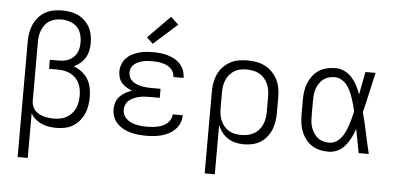

<svg xmlns="http://www.w3.org/2000/svg" viewBox="-60 -887 2519 1227"><g transform="rotate(5 1200.0 -274.0)"><path d="M91 215V-525Q91 -553 95.5 -581Q100 -609 111.5 -635Q123 -661 141.5 -682.5Q160 -704 184.5 -718Q209 -732 237 -737.5Q265 -743 294 -743Q320 -743 346 -738.5Q372 -734 395.5 -723Q419 -712 438.5 -693.5Q458 -675 470.5 -652Q483 -629 488 -603Q493 -577 493 -551Q493 -526 488 -502Q483 -478 470.5 -457Q458 -436 439 -420Q420 -404 398 -394Q426 -383 450 -365Q474 -347 489.5 -321.5Q505 -296 511 -266.5Q517 -237 517 -207Q517 -179 512.5 -151.5Q508 -124 497 -99Q486 -74 468 -52.5Q450 -31 426.5 -17Q403 -3 375.5 2.5Q348 8 320 8Q296 8 272 4Q248 0 226 -9.5Q204 -19 185.5 -35Q167 -51 156 -72V215ZM297 -50Q318 -50 339 -53.5Q360 -57 378.5 -67Q397 -77 412 -92.5Q427 -108 436 -127Q445 -146 448.5 -167.5Q452 -189 452 -210Q452 -230 448.5 -250.5Q445 -271 436 -289.5Q427 -308 412.5 -323Q398 -338 379.5 -347Q361 -356 341 -360Q321 -364 300 -364H242V-422H300Q317 -422 334 -425Q351 -428 366.5 -435.5Q382 -443 394.5 -455.5Q407 -468 414.5 -483Q422 -498 425 -515.5Q428 -533 428 -550Q428 -577 420 -603.5Q412 -630 393 -649Q374 -668 347.5 -676.5Q321 -685 294 -685Q274 -685 254 -680.5Q234 -676 217 -665.5Q200 -655 188 -638.5Q176 -622 168.5 -603.5Q161 -585 158.5 -565Q156 -545 156 -525V-154V-148Q157 -132 162.5 -117Q168 -102 179 -90Q190 -78 204 -70.5Q218 -63 233.5 -58.5Q249 -54 265 -52Q281 -50 297 -50Z M897 8Q872 8 847 5.5Q822 3 797.5 -3.5Q773 -10 750.5 -22Q728 -34 710.5 -52Q693 -70 684 -94Q675 -118 675 -143Q675 -166 682.5 -188Q690 -210 705.5 -226Q721 -242 741 -253Q761 -264 782 -271Q764 -278 746.5 -288.5Q729 -299 716 -313.5Q703 -328 697 -347.5Q691 -367 691 -387Q691 -410 699.5 -432.5Q708 -455 724 -472Q740 -489 761 -500Q782 -511 804.5 -517.5Q827 -524 850.5 -526Q874 -528 897 -528Q921 -528 944 -525.5Q967 -523 989.5 -516.5Q1012 -510 1033 -498.5Q1054 -487 1069.5 -470Q1085 -453 1094 -430.5Q1103 -408 1103 -385Q1103 -384 1103 -383Q1103 -382 1103 -381H1038Q1038 -382 1038 -382.5Q1038 -383 1038 -383Q1038 -398 1031 -412.5Q1024 -427 1012.5 -437Q1001 -447 987 -453.5Q973 -460 958 -463.5Q943 -467 927.5 -468.5Q912 -470 897 -470Q882 -470 866.5 -469Q851 -468 836 -464.5Q821 -461 807 -455Q793 -449 781 -439.5Q769 -430 762.5 -415.5Q756 -401 756 -386Q756 -370 762.5 -355.5Q769 -341 781 -331Q793 -321 807.5 -315Q822 -309 837.5 -305.5Q853 -302 868.5 -300.5Q884 -299 900 -299H963V-241H900Q883 -241 865.5 -240Q848 -239 831 -235Q814 -231 797.5 -224Q781 -217 767.5 -206Q754 -195 747 -178.5Q740 -162 740 -145Q740 -127 747.5 -111.5Q755 -96 768 -85Q781 -74 797 -67Q813 -60 829.5 -56.5Q846 -53 863 -51.5Q880 -50 897 -50Q914 -50 931 -51.5Q948 -53 964.5 -56.5Q981 -60 996.5 -66.5Q1012 -73 1025 -84Q1038 -95 1046 -110Q1054 -125 1054 -142Q1054 -142 1054 -142Q1054 -142 1054 -143H1119Q1119 -142 1119 -141.5Q1119 -141 1119 -141Q1119 -116 1109 -92.5Q1099 -69 1081.5 -51Q1064 -33 1042 -21.5Q1020 -10 996 -3.5Q972 3 947 5.5Q922 8 897 8ZM888 -581 848 -619 990 -763 1040 -717Z M1291 215V-310Q1291 -339 1296 -367.5Q1301 -396 1313 -422Q1325 -448 1345 -469Q1365 -490 1390 -504Q1415 -518 1443.5 -523Q1472 -528 1501 -528Q1530 -528 1559 -523Q1588 -518 1614 -504.5Q1640 -491 1660.5 -470Q1681 -449 1694 -423Q1707 -397 1712 -368Q1717 -339 1717 -310V-210Q1717 -182 1713 -155Q1709 -128 1698.5 -102.5Q1688 -77 1670.5 -55Q1653 -33 1629.5 -18.5Q1606 -4 1579 2Q1552 8 1524 8Q1497 8 1470.5 2Q1444 -4 1421.5 -18.5Q1399 -33 1382.5 -54.5Q1366 -76 1356 -101V215ZM1501 -50Q1522 -50 1542.5 -54Q1563 -58 1581.5 -68Q1600 -78 1614 -94Q1628 -110 1636.5 -129Q1645 -148 1648.5 -168.5Q1652 -189 1652 -210V-310Q1652 -331 1648.5 -351.5Q1645 -372 1636.5 -391Q1628 -410 1614 -426Q1600 -442 1581.5 -452Q1563 -462 1542.5 -466Q1522 -470 1501 -470Q1480 -470 1460 -466Q1440 -462 1422.5 -451.5Q1405 -441 1391.5 -425Q1378 -409 1370 -390Q1362 -371 1359 -350.5Q1356 -330 1356 -310V-210Q1356 -190 1359 -169.5Q1362 -149 1370 -130Q1378 -111 1391.5 -95Q1405 -79 1422.5 -68.5Q1440 -58 1460 -54Q1480 -50 1501 -50Z M2067 8Q2039 8 2012 2Q1985 -4 1961.5 -18.5Q1938 -33 1921 -55Q1904 -77 1893.5 -102.5Q1883 -128 1879 -155.5Q1875 -183 1875 -210V-310Q1875 -337 1879 -364.5Q1883 -392 1893.5 -417.5Q1904 -443 1921 -465Q1938 -487 1961.5 -501.5Q1985 -516 2012 -522Q2039 -528 2067 -528Q2097 -528 2124.5 -514.5Q2152 -501 2172 -478.5Q2192 -456 2206 -429Q2220 -402 2230 -374Q2237 -410 2244 -447Q2251 -484 2258 -520H2323Q2308 -456 2294 -391.5Q2280 -327 2264 -263Q2281 -198 2295 -132Q2309 -66 2325 0H2260Q2253 -38 2245.5 -76Q2238 -114 2231 -152Q2221 -123 2207 -95Q2193 -67 2173.5 -43.5Q2154 -20 2125.5 -6Q2097 8 2067 8ZM2067 -50Q2090 -50 2110 -62Q2130 -74 2144 -92.5Q2158 -111 2167.5 -132Q2177 -153 2184 -174.5Q2191 -196 2197 -218.5Q2203 -241 2208 -263Q2203 -285 2197 -306.5Q2191 -328 2183.5 -349.5Q2176 -371 2166.5 -391.5Q2157 -412 2143 -429.5Q2129 -447 2109 -458.5Q2089 -470 2067 -470Q2047 -470 2028 -465Q2009 -460 1994 -448.5Q1979 -437 1968 -420.5Q1957 -404 1950.5 -386Q1944 -368 1942 -348.5Q1940 -329 1940 -310V-210Q1940 -191 1942 -171.5Q1944 -152 1950.5 -134Q1957 -116 1968 -99.5Q1979 -83 1994 -71.5Q2009 -60 2028 -55Q2047 -50 2067 -50Z"/></g></svg>

Font: Iosevka Aile Custom Light
Style: Regular
Weight: 300
Designer: Belleve Invis
Foundry: Belleve Invis
Version: Version 17.0.2; ttfautohint (v1.8.3)